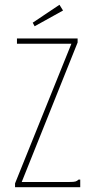

<svg xmlns="http://www.w3.org/2000/svg" viewBox="-20 -784 390 804"><path d="M43 -16 279 -601H51V-623H305V-606L71 -22H272Q289 -22 296 -24Q303 -26 309 -32H316V0H43ZM125 -674 117 -689 229 -764 244 -740Z"/></svg>

Font: Inconsolata ExtraCondensed ExtraLight
Style: Regular
Weight: 200
Width: 2
Monospace: yes
Designer: Raph Levien, Cyreal, Brenton Simpson
Foundry: Raph Levien, Cyreal, Google
Version: Version 3.001; ttfautohint (v1.8.2.53-6de2)